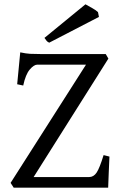

<svg xmlns="http://www.w3.org/2000/svg" viewBox="-20 -864 563 884"><path d="M43 0 28.8 -22 376 -566.4H151.9Q136.2 -566.4 116.9 -543.7Q97.7 -521 86.9 -470.2L59.1 -476.1L73.2 -623Q100.1 -617.2 118.9 -616.2Q137.7 -615.2 166 -615.2H466.8L479 -594.2L134.8 -48.8H390.1Q411.1 -48.8 424.8 -69.3Q438.5 -89.8 457 -149.9L483.9 -143.1Q482.4 -111.8 480.7 -70.3Q479 -28.8 478 0ZM206.5 -667.5Q198.2 -671.4 194.8 -675.8Q191.4 -680.2 184.6 -689.5L373.5 -844.2Q383.8 -838.4 403.8 -827.1Q423.8 -815.9 431.2 -808.1L435.5 -786.1Z"/></svg>

Font: David Libre
Style: Regular
Weight: 400
Designer: Ismar David, J. Victor Gaultney, Annie Olsen and Meir Sadan
Foundry: Monotype Imaging Inc. & SIL International
Version: Version 1.100; ttfautohint (v1.8.4.7-5d5b)